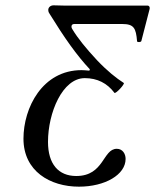

<svg xmlns="http://www.w3.org/2000/svg" viewBox="-20 -687 581 720"><path d="M276 13C374 13 451 -32 451 -91C451 -110 440 -129 418 -129C365 -129 371 -27 266 -27C199 -27 160 -72 160 -155C160 -264 214 -394 298 -394C345 -394 382 -375 409 -339C413 -333 450 -373 444 -376C416 -394 383 -420 344 -461C303 -505 272 -543 251 -578C249 -581 248 -584 248 -587C248 -594 252 -597 259 -597H438C482 -597 490 -582 494 -532C495 -528 508 -528 510 -533L541 -653C543 -662 538 -666 534 -666H266C229 -666 201 -666 181 -667C168 -667 161 -658 161 -650C161 -642 164 -638 168 -632C221 -546 268 -479 317 -427L315 -422C304 -423 293 -424 286 -424C139 -424 68 -283 68 -167C68 -45 168 13 276 13Z"/></svg>

Font: Junicode Two Beta SemiCondensed Medium
Style: Italic
Weight: 500
Width: 4
Italic angle: -10°
Version: Version 1.063